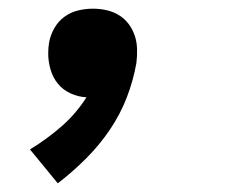

<svg xmlns="http://www.w3.org/2000/svg" viewBox="-20 -217 540 442"><path d="M113 205 49 127Q87 104 121 74.5Q155 45 179 7Q160 6 142.5 -2Q125 -10 113.5 -24Q102 -38 96.5 -56.5Q91 -75 91 -94Q91 -101 91.5 -107Q92 -113 93 -119Q96 -136 105 -152Q114 -168 128.5 -178.5Q143 -189 160 -193Q177 -197 194 -197Q210 -197 225.5 -193.5Q241 -190 254 -182Q267 -174 276 -162Q285 -150 290 -135.5Q295 -121 295.5 -104.5Q296 -88 294 -72Q287 -32 272 7Q257 46 233 81.5Q209 117 178 148Q147 179 113 205Z"/></svg>

Font: Iosevka Slab Extrabold Oblique
Style: Regular
Weight: 800
Italic angle: -9°
Monospace: yes
Designer: Belleve Invis
Foundry: Belleve Invis
Version: Version 11.1.1; ttfautohint (v1.8.3)